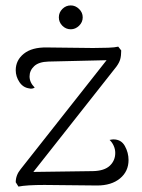

<svg xmlns="http://www.w3.org/2000/svg" viewBox="-20 -682 524 708"><path d="M454 -92Q454 -50 422.5 -24Q391 2 338 2L144 0Q78 0 48 6L38 -10Q38 -36 56 -58L373 -460L159 -455Q123 -454 106 -438Q89 -422 89 -400Q89 -378 108 -359Q98 -353 88 -356Q65 -359 51.5 -379.5Q38 -400 38 -423Q38 -460 68 -484Q98 -508 153 -507L323 -505Q354 -505 379 -506Q404 -507 416 -510L427 -496Q427 -477 423.5 -464Q420 -451 409 -436L103 -48L323 -51Q365 -52 385 -71Q405 -90 405 -118Q405 -132 399 -145Q393 -158 384 -166Q394 -168 398 -168Q427 -168 440.5 -143.5Q454 -119 454 -92ZM197 -618Q197 -636 210 -649Q223 -662 241 -662Q258 -662 271.5 -649Q285 -636 285 -618Q285 -600 271.5 -587Q258 -574 241 -574Q223 -574 210 -587Q197 -600 197 -618Z"/></svg>

Font: Arima Madurai Light
Style: Regular
Weight: 300
Designer: Joana Correia and Natanael Gama
Foundry: NDISCOVER
Version: Version 1.020